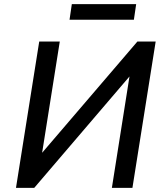

<svg xmlns="http://www.w3.org/2000/svg" viewBox="-20 -905 794 925"><path d="M57 0 169 -705H268L182 -163L177 -162L642 -705H730L618 0H519L605 -544L611 -545L145 0ZM315 -810 326 -885H636L625 -810Z"/></svg>

Font: Nunito Sans 7pt SemiCondensed SemiBold
Style: Italic
Weight: 600
Width: 4
Italic angle: -9°
Designer: Vernon Adams
Foundry: Vernon Adams
Version: Version 3.101;gftools[0.9.27]